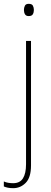

<svg xmlns="http://www.w3.org/2000/svg" viewBox="-52 -835 268 1003"><path d="M73 -783Q73 -795 78 -805Q83 -815 98 -815Q115 -815 120 -805Q125 -795 125 -783Q125 -770 119.5 -760.5Q114 -751 98 -751Q84 -751 78.5 -760.5Q73 -770 73 -783ZM17 148Q1 148 -11 145.5Q-23 143 -32 139V113Q-21 118 -8.5 120Q4 122 17 122Q52 122 68 96.5Q84 71 84 23V-621H110V29Q110 92 82.5 120Q55 148 17 148Z"/></svg>

Font: Noto Sans Telugu UI SemiCondensed Thin
Style: Regular
Weight: 100
Width: 4
Designer: Jelle Bosma - Monotype Design Team
Foundry: Monotype Imaging Inc.
Version: Version 2.005; ttfautohint (v1.8.4.7-5d5b)